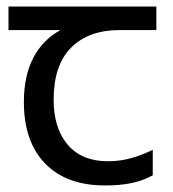

<svg xmlns="http://www.w3.org/2000/svg" viewBox="-20 -557 530 587"><path d="M301 10Q183 10 118 -57Q53 -124 53 -245Q53 -325 82 -380.5Q111 -436 165 -465H6V-537H458V-465H345Q251 -465 197.5 -411.5Q144 -358 144 -252Q144 -165 187 -114.5Q230 -64 310 -64Q347 -64 381 -73.5Q415 -83 447 -99V-21Q418 -5 383 2.5Q348 10 301 10Z"/></svg>

Font: gurmukhi15
Style: Book
Weight: 400
Designer: Jelle Bosma - Monotype Design Team
Foundry: Monotype Imaging Inc.
Version: Version 2.003